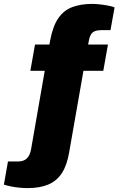

<svg xmlns="http://www.w3.org/2000/svg" viewBox="-110 -757 609 987"><path d="M31 210Q15 210 -8 208Q-31 206 -53 201.5Q-75 197 -90 192L-69 73H-17Q13 73 29 56.5Q45 40 50 9L120 -393H46L70 -528H144L148 -550Q162 -624 190.5 -664.5Q219 -705 263 -721Q307 -737 364 -737Q381 -737 403.5 -734.5Q426 -732 446.5 -728Q467 -724 479 -719L458 -602H412Q379 -602 365.5 -589.5Q352 -577 347 -549L343 -528H445L421 -393H319L245 29Q234 93 208 133Q182 173 138.5 191.5Q95 210 31 210Z"/></svg>

Font: Archivo SemiBold Black
Style: Italic
Weight: 900
Italic angle: -10°
Version: Version 2.001